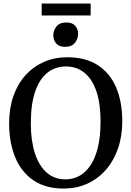

<svg xmlns="http://www.w3.org/2000/svg" viewBox="-20 -1084 763 1115"><path d="M355.5 11Q247.5 12.5 175.8 -35.8Q104 -84 68.5 -170Q33 -256 33 -367.5Q33 -455.5 58 -526.5Q83 -597.5 128.8 -647.8Q174.5 -698 236 -724.8Q297.5 -751.5 370 -751.5Q477 -751.5 548 -705.5Q619 -659.5 654.5 -576Q690 -492.5 690 -380Q690 -292.5 665 -221Q640 -149.5 595 -98Q550 -46.5 488.8 -18.2Q427.5 10 355.5 11ZM360 -42.5Q421 -42.5 467 -80.5Q513 -118.5 538.5 -193.5Q564 -268.5 564 -379.5Q564 -480.5 540.5 -551.5Q517 -622.5 471.8 -660.2Q426.5 -698 362.5 -698Q301 -698 255.2 -661.8Q209.5 -625.5 184.2 -552.2Q159 -479 159 -367.5Q159 -267.5 182.5 -194.5Q206 -121.5 250.8 -82Q295.5 -42.5 360 -42.5ZM357 -812Q323.5 -812 306.5 -831.5Q289.5 -851 289.5 -878Q289.5 -907.5 308 -930.5Q326.5 -953.5 365 -953.5H366Q400 -953.5 416.8 -934.2Q433.5 -915 433.5 -888Q433.5 -858.5 415 -835.2Q396.5 -812 358 -812ZM506.5 -1063.5V-994H222V-1063.5Z"/></svg>

Font: Merriweather Medium
Style: Regular
Weight: 500
Version: Version 2.100